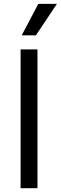

<svg xmlns="http://www.w3.org/2000/svg" viewBox="-20 -986 318 1006"><path d="M176.3 -727.1V0H87.9V-727.1ZM93.8 -800.8 180.7 -965.8H278.3L168 -800.8Z"/></svg>

Font: Sahel VF Regular
Style: Regular
Weight: 400
Foundry: Saber Rastikerdar (saber.rastikerdar@gmail.com)
Version: Version 3.4.0